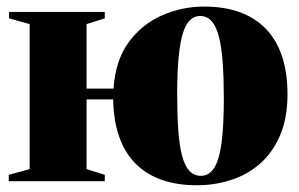

<svg xmlns="http://www.w3.org/2000/svg" viewBox="-20 -538 889 570"><path d="M564.5 12Q505.5 12 459.8 -4.2Q414 -20.5 382.2 -52.5Q350.5 -84.5 333.8 -132.2Q317 -180 316 -243H237V-36L291 -19V0H6V-19L68 -36V-466.5L7 -483.5V-502.5H291V-483.5L237 -466.5V-275H317Q322.5 -358 361.5 -411.8Q400.5 -465.5 460 -492Q519.5 -518.5 586 -518.5Q646 -518.5 692 -501.8Q738 -485 769.5 -452.2Q801 -419.5 817.2 -371Q833.5 -322.5 833.5 -258.5Q833.5 -187.5 811.5 -136.2Q789.5 -85 751.8 -52Q714 -19 665.5 -3.5Q617 12 564.5 12ZM576.5 -16Q601 -16 616 -39.8Q631 -63.5 637.8 -114.2Q644.5 -165 644.5 -245.5Q644.5 -306 641.2 -351.8Q638 -397.5 630 -428.5Q622 -459.5 608.5 -475Q595 -490.5 574 -490.5Q549.5 -490.5 534.5 -465.8Q519.5 -441 512.8 -390Q506 -339 506 -260Q506 -198 509.2 -152Q512.5 -106 520.5 -75.8Q528.5 -45.5 542.2 -30.8Q556 -16 576.5 -16Z"/></svg>

Font: Merriweather 144pt Black
Style: Regular
Weight: 900
Version: Version 2.100